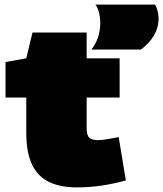

<svg xmlns="http://www.w3.org/2000/svg" viewBox="-20 -803 708 833"><path d="M312 10Q244 10 195 -12.5Q146 -35 120 -87Q94 -139 94 -229V-380H4V-534L94 -550L121 -662H356V-550H499V-380H356V-245Q356 -216 367.5 -205.5Q379 -195 404 -195Q421 -195 441.5 -198.5Q462 -202 495 -208L526 -20Q470 -5 419 2.5Q368 10 312 10ZM377 -588Q399 -618 407 -646.5Q415 -675 415 -703Q415 -727 409.5 -749Q404 -771 394 -783H653Q668 -755 668 -723Q668 -683 647.5 -648.5Q627 -614 591 -588Z"/></svg>

Font: Georama Expanded Black
Style: Regular
Weight: 900
Width: 7
Designer: Jean-Baptiste Levee
Foundry: Production Type
Version: Version 1.000